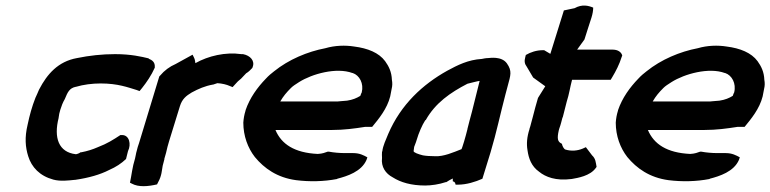

<svg xmlns="http://www.w3.org/2000/svg" viewBox="-20 -644 2732 681"><path d="M106 -298C93 -265 85 -235 78 -202C67 -156 70 -122 80 -90C92 -51 121 -20 169 -7C194 0 224 -4 244 -6H246C295 -13 336 -25 367 -41C392 -52 410 -64 427 -80L434 -108C446 -132 439 -165 413 -165H407C381 -148 361 -135 327 -122C309 -114 290 -108 269 -104H266C261 -100 252 -97 250 -97H249C188 -104 170 -155 188 -226V-227C189 -236 191 -246 194 -255C198 -268 203 -281 209 -291L210 -293C220 -317 226 -331 248 -336H249C276 -344 307 -348 337 -348C398 -348 434 -334 464 -325L475 -321L484 -332C500 -352 517 -377 529 -404V-407C530 -423 520 -431 507 -436L508 -437H507C482 -443 445 -452 388 -452C342 -452 297 -447 253 -438C186 -426 147 -381 119 -327L118 -325C114 -316 111 -308 107 -300Z M473 -136C470 -127 467 -119 465 -109C462 -100 461 -88 459 -82C449 -50 447 -24 441 4L447 7C472 21 507 17 537 10L541 2C554 -21 554 -41 557 -56L563 -79V-81L569 -102C572 -116 576 -131 580 -144L618 -267C626 -293 640 -304 660 -316C684 -329 707 -339 735 -344H736L751 -349C768 -348 784 -344 795 -339L805 -335L815 -346C820 -352 827 -359 835 -365L853 -384C862 -389 869 -397 875 -403L876 -406C885 -428 868 -447 842 -452H836C780 -460 719 -446 673 -420C672 -424 672 -433 668 -440L663 -450L603 -417C582 -408 563 -394 548 -376L545 -373Z M851 -252C846 -236 844 -223 843 -209C843 -162 859 -119 884 -87C917 -47 963 -14 1030 -5C1078 1 1128 0 1175 -9H1176V-10C1211 -19 1262 -35 1280 -77L1283 -86C1270 -93 1256 -101 1233 -101H1204C1184 -101 1163 -103 1147 -106H1142C1133 -103 1125 -99 1107 -98C1024 -102 978 -133 957 -183H1158C1200 -183 1237 -188 1275 -194H1300C1323 -222 1353 -258 1364 -302L1369 -328C1372 -340 1372 -350 1370 -361C1369 -389 1359 -409 1346 -427C1324 -457 1284 -473 1236 -479C1205 -484 1168 -483 1134 -473C1071 -461 1004 -433 952 -391C943 -384 933 -376 923 -365C893 -334 866 -297 851 -253ZM974 -284C985 -303 996 -316 1012 -332C1019 -339 1027 -344 1041 -353C1087 -382 1173 -406 1230 -385H1231C1255 -377 1271 -348 1263 -316C1262 -314 1260 -311 1258 -304C1245 -296 1231 -290 1211 -287L1187 -285C1181 -284 1175 -284 1168 -284Z M1335 -106C1334 -97 1335 -92 1335 -84C1331 -52 1348 -28 1373 -15C1401 3 1439 14 1488 14C1510 14 1537 10 1561 2H1563C1570 -3 1578 -7 1586 -11V-1L1591 1C1592 3 1594 4 1594 4L1596 11H1604C1635 11 1666 1 1691 -10L1720 -104C1741 -174 1755 -242 1773 -310L1781 -340C1791 -377 1797 -392 1778 -419C1759 -446 1716 -438 1711 -438C1703 -438 1694 -436 1689 -435C1640 -432 1603 -413 1566 -393C1480 -345 1402 -274 1357 -169C1349 -149 1338 -127 1336 -107ZM1449 -123C1450 -127 1455 -137 1458 -148C1465 -172 1477 -200 1488 -217L1489 -218H1490C1524 -279 1578 -316 1638 -347C1638 -347 1681 -358 1681 -357V-356C1671 -318 1664 -286 1654 -248C1649 -232 1642 -201 1638 -187V-186C1634 -171 1631 -158 1626 -142L1620 -123L1617 -115C1589 -104 1553 -88 1523 -90H1522C1507 -90 1491 -91 1480 -93C1464 -97 1447 -103 1447 -108C1448 -113 1448 -118 1449 -123Z M1843 -441C1839 -427 1841 -417 1848 -408L1871 -369L1914 -338C1906 -325 1898 -312 1889 -298L1888 -296C1881 -273 1876 -253 1870 -230C1865 -214 1863 -201 1858 -187V-186C1849 -158 1847 -134 1851 -111C1855 -82 1865 -54 1892 -35C1915 -16 1952 -2 2006 -9H2007C2030 -13 2073 -20 2093 -48L2096 -52C2093 -68 2093 -81 2080 -93L2058 -122L2047 -117C2028 -109 2006 -107 1984 -114C1980 -117 1975 -124 1973 -134C1958 -141 1955 -151 1962 -182L1964 -189C1969 -202 1972 -216 1975 -227L1976 -228L1990 -283C1999 -311 2002 -335 2009 -361H2146L2152 -371C2164 -391 2177 -416 2185 -442L2187 -447C2184 -459 2172 -468 2153 -468H2027L2053 -504L2066 -545L2078 -582C2082 -595 2084 -607 2084 -617C2067 -624 2045 -630 2018 -615L1980 -607L1932 -453L1910 -466H1906C1883 -466 1862 -459 1845 -449Z M2172 -252C2167 -236 2165 -223 2164 -209C2164 -162 2180 -119 2205 -87C2238 -47 2284 -14 2351 -5C2399 1 2449 0 2496 -9H2497V-10C2532 -19 2583 -35 2601 -77L2604 -86C2591 -93 2577 -101 2554 -101H2525C2505 -101 2484 -103 2468 -106H2463C2454 -103 2446 -99 2428 -98C2345 -102 2299 -133 2278 -183H2479C2521 -183 2558 -188 2596 -194H2621C2644 -222 2674 -258 2685 -302L2690 -328C2693 -340 2693 -350 2691 -361C2690 -389 2680 -409 2667 -427C2645 -457 2605 -473 2557 -479C2526 -484 2489 -483 2455 -473C2392 -461 2325 -433 2273 -391C2264 -384 2254 -376 2244 -365C2214 -334 2187 -297 2172 -253ZM2295 -284C2306 -303 2317 -316 2333 -332C2340 -339 2348 -344 2362 -353C2408 -382 2494 -406 2551 -385H2552C2576 -377 2592 -348 2584 -316C2583 -314 2581 -311 2579 -304C2566 -296 2552 -290 2532 -287L2508 -285C2502 -284 2496 -284 2489 -284Z"/></svg>

Font: SolarCharger
Style: 952
Weight: 900
Designer: Mew Too
Foundry: Cannot Into Space Fonts/KineticPlasma Fonts
Version: Version 1.100